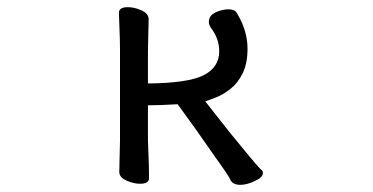

<svg xmlns="http://www.w3.org/2000/svg" viewBox="-20 -503 1040 536"><path d="M563 -90Q533 -134 476 -212Q425 -209 393 -209V-112Q393 -106 394 -85Q396 -43 396 -6Q396 10 371 10Q354 10 335 2Q313 -7 313 -23Q313 -32 314 -67Q315 -102 315 -109V-363Q315 -392 313.5 -424.5Q312 -457 312 -467Q312 -483 337 -483Q354 -483 373 -475Q395 -466 395 -449Q395 -442 394 -407Q393 -372 393 -360V-270Q505 -271 548.5 -293Q592 -315 592 -360Q592 -395 569 -425Q563 -434 563 -442Q563 -460 583 -469Q601 -477 618 -477Q635 -477 641 -467Q671 -418 671 -367Q671 -326 657.5 -298.5Q644 -271 623.5 -255Q603 -239 584 -231.5Q565 -224 553 -220Q581 -184 620 -135Q688 -51 708 -30Q714 -27 714 -20Q714 -8 692 2Q670 13 651 13Q630 13 623 -1Q621 -7 608 -26Z"/></svg>

Font: Moon Stars Kai
Style: Bold
Weight: 700
Designer: GuiWonder
Version: Version 1.101